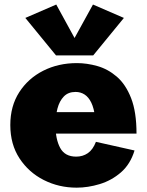

<svg xmlns="http://www.w3.org/2000/svg" viewBox="-20 -822 655 855"><path d="M321.3 13.7Q242.2 13.7 175 -20.3Q107.9 -54.2 66.9 -116.7Q25.9 -179.2 25.9 -265.1Q25.9 -349.6 65.7 -411.4Q105.5 -473.1 172.6 -507.1Q239.7 -541 322.3 -541Q367.2 -541 413.8 -527.8Q460.4 -514.6 500 -480.7Q539.6 -446.8 563.7 -385.3Q587.9 -323.7 587.9 -227.1H151.4V-322.8H412.6L403.3 -300.8Q398.4 -340.3 386.5 -365Q374.5 -389.6 356.7 -401.1Q338.9 -412.6 316.4 -412.6Q283.7 -412.6 264.2 -392.3Q244.6 -372.1 235.8 -338.4Q227.1 -304.7 227.1 -264.2Q227.1 -202.1 248 -163.3Q269 -124.5 319.3 -124.5Q348.6 -124.5 371.1 -139.9Q393.6 -155.3 407.2 -190.4L579.1 -151.9Q560.5 -90.8 518.6 -54.4Q476.6 -18.1 424.1 -2.2Q371.6 13.7 321.3 13.7ZM230.5 -801.8 312 -652.8 394 -801.8 531.7 -742.2 395 -575.2H229.5L92.8 -742.2Z"/></svg>

Font: Schibsted Grotesk Black
Style: Regular
Weight: 900
Designer: Bakken & Baeck AS, Henrik Kongsvoll
Foundry: Schibsted ASA
Version: Version 1.100;gftools[0.9.25]